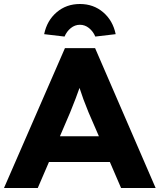

<svg xmlns="http://www.w3.org/2000/svg" viewBox="-37 -941 799 961"><path d="M288 -700H439L742 0H569L513 -130H208L152 0H-17ZM458 -259 406 -379Q378 -447 361 -501Q346 -457 314 -378L263 -259ZM363 -921Q431 -921 479.5 -879.5Q528 -838 542 -770L440 -758Q429 -784 408.5 -800.5Q388 -817 363 -817Q338 -817 317.5 -800.5Q297 -784 286 -758L184 -770Q198 -838 246.5 -879.5Q295 -921 363 -921Z"/></svg>

Font: Lexend Exa HM Xlight
Style: Bold
Weight: 700
Designer: Bonnie Shaver-Troup, Thomas Jockin, Octavio Pardo
Foundry: Lexend
Version: Version 1.091